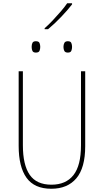

<svg xmlns="http://www.w3.org/2000/svg" viewBox="-20 -1153 640 1183"><path d="M296 10Q192 10 143.5 -57.5Q95 -125 95 -254V-714H121V-258Q121 -137 163 -76Q205 -15 297 -15Q386 -15 432.5 -74Q479 -133 479 -258V-714H505V-252Q505 -119 450.5 -54.5Q396 10 296 10ZM398 -829Q382 -829 376.5 -839Q371 -849 371 -864Q371 -878 376.5 -888.5Q382 -899 398 -899Q415 -899 419.5 -888Q424 -877 424 -864Q424 -851 419.5 -840Q415 -829 398 -829ZM201 -829Q185 -829 180 -839Q175 -849 175 -864Q175 -879 180 -889Q185 -899 201 -899Q219 -899 223.5 -888Q228 -877 228 -864Q228 -851 223.5 -840Q219 -829 201 -829ZM255 -979Q278 -999 304.5 -1027Q331 -1055 355.5 -1083.5Q380 -1112 394 -1133H424V-1126Q398 -1092 357 -1049Q316 -1006 276 -973H255Z"/></svg>

Font: Noto Sans Mono Thin
Style: Regular
Weight: 100
Designer: Monotype Design Team
Foundry: Monotype Imaging Inc.
Version: Version 2.014